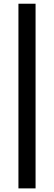

<svg xmlns="http://www.w3.org/2000/svg" viewBox="-20 -832 297 1057"><path d="M81.5 -811.5H175.8V205.1H81.5Z"/></svg>

Font: Reddit Sans
Style: Bold
Weight: 700
Designer: Stephen Hutchings
Foundry: Reddit
Version: Version 1.013